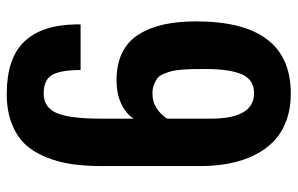

<svg xmlns="http://www.w3.org/2000/svg" viewBox="-174 -684 870 561"><g transform="rotate(-90 260.5 -404.0)"><path d="M267.1 11.2Q223.1 11.2 187.7 -2Q152.3 -15.1 127.7 -38.8Q103 -62.5 86.7 -96.2Q70.3 -129.9 62.7 -169.4Q55.2 -209 55.2 -254.9V-539.1Q55.2 -588.4 61 -628.7Q66.9 -668.9 81.8 -705.3Q96.7 -741.7 120.1 -766.1Q143.6 -790.5 180.7 -804.7Q217.8 -818.8 266.1 -818.8Q369.6 -818.8 418.7 -767.8Q467.8 -716.8 469.2 -616.2V-603H335.9Q335.9 -660.6 321.8 -685.8Q307.6 -710.9 267.1 -710.9Q227.1 -710.9 210.4 -673.3Q193.8 -635.7 193.8 -543.9V-448.2Q208.5 -470.7 237.1 -484.1Q265.6 -497.6 303.2 -498Q351.1 -498.5 385.5 -481.9Q419.9 -465.3 439.9 -433.1Q460 -400.9 469 -359.6Q478 -318.4 478 -265.1Q478 11.2 267.1 11.2ZM268.1 -96.2Q308.1 -96.2 323.5 -132.3Q338.9 -168.5 338.9 -238.8Q338.9 -262.2 338.6 -275.1Q338.4 -288.1 336.9 -307.1Q335.4 -326.2 332.8 -336.4Q330.1 -346.7 325 -359.4Q319.8 -372.1 312.3 -378.2Q304.7 -384.3 293.2 -388.7Q281.7 -393.1 267.1 -393.1Q242.7 -393.1 223.6 -380.4Q204.6 -367.7 193.8 -350.1V-223.1Q193.8 -96.2 268.1 -96.2Z"/></g></svg>

Font: Oswald Medium
Style: Regular
Weight: 500
Designer: Vernon Adams
Foundry: Vernon Adams
Version: Version 4.103